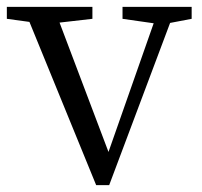

<svg xmlns="http://www.w3.org/2000/svg" viewBox="-23 -534 589 561"><path d="M537 -514H335V-479L426 -466L294 -90L151 -468L247 -479V-514H-3V-479L63 -470L258 7H296L474 -467L537 -479Z"/></svg>

Font: Source Han Serif K
Style: Regular
Weight: 400
Designer: Ryoko NISHIZUKA 西塚涼子 (kana & ideographs); Frank Grießhammer (Latin, Greek & Cyrillic); Wenlong ZHANG 张文龙 (bopomofo); San
Foundry: Adobe Systems Incorporated
Version: Version 1.001;PS 1.001;hotconv 16.6.54;makeotf.lib2.5.65590